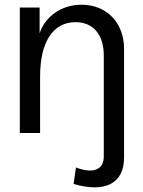

<svg xmlns="http://www.w3.org/2000/svg" viewBox="-20 -564 607 814"><path d="M302 146 292 216C427 255 506 213 506 104V-356C506 -468 432 -544 326 -544C241 -544 172 -495 148 -423V-532H64V0H150V-240C150 -388 206 -470 300 -470C374 -470 420 -419 420 -328V100C420 156 374 174 302 146Z"/></svg>

Font: Ronzino
Style: Regular
Weight: 400
Designer: Nunzio Mazzaferro
Foundry: Collletttivo
Version: Version 1.000;Glyphs 3.3 (3337)